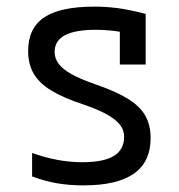

<svg xmlns="http://www.w3.org/2000/svg" viewBox="-20 -550 540 580"><path d="M232 10Q189 10 151.5 3.5Q114 -3 77 -17V-88Q116 -74 153.5 -67Q191 -60 229 -60Q293 -60 324 -79Q355 -98 355 -137Q355 -157 342.5 -173Q330 -189 303.5 -204Q277 -219 233 -234Q172 -254 135 -276.5Q98 -299 81.5 -328Q65 -357 65 -396Q65 -465 113.5 -497.5Q162 -530 265 -530Q300 -530 335 -525.5Q370 -521 420 -508V-355H342V-495L378 -447Q341 -455 317 -457.5Q293 -460 270 -460Q207 -460 176 -443.5Q145 -427 145 -393Q145 -374 157 -357.5Q169 -341 196 -326Q223 -311 269 -295Q330 -274 366.5 -251.5Q403 -229 419 -200.5Q435 -172 435 -133Q435 -61 384.5 -25.5Q334 10 232 10Z"/></svg>

Font: M PLUS Code Latin
Style: Regular
Weight: 400
Designer: Coji Morishita
Foundry: UNDERFOREST DESIGN
Version: Version 1.002; ttfautohint (v1.8.3)